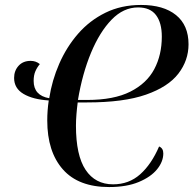

<svg xmlns="http://www.w3.org/2000/svg" viewBox="-20 -748 782 776"><path d="M550 -728Q641 -728 691.5 -687Q742 -646 742 -569Q742 -504 701 -450.5Q660 -397 570 -365.5Q480 -334 332 -334H294Q291 -311 289 -286Q287 -261 287 -240Q287 -120 326 -61.5Q365 -3 437 -3Q501 -3 546.5 -43.5Q592 -84 623 -156Q640 -149 640 -128Q640 -95 615 -64Q590 -33 541 -12.5Q492 8 421 8Q297 8 234 -63.5Q171 -135 171 -261Q171 -301 177 -342Q113 -346 75 -368.5Q37 -391 37 -433Q37 -462 55 -482Q73 -502 104 -502Q125 -502 141 -489Q130 -476 123 -460Q116 -444 116 -421Q116 -362 179 -351Q190 -423 219.5 -490.5Q249 -558 295.5 -611.5Q342 -665 406 -696.5Q470 -728 550 -728ZM538 -718Q479 -718 431 -668.5Q383 -619 348 -535Q313 -451 295 -344H332Q440 -344 506.5 -377.5Q573 -411 603.5 -468.5Q634 -526 634 -600Q634 -656 610.5 -687Q587 -718 538 -718Z"/></svg>

Font: Noto Serif Display SemiCondensed Medium
Style: Italic
Weight: 500
Width: 4
Italic angle: -12°
Designer: Monotype Design Team
Foundry: Monotype Imaging Inc.
Version: Version 2.009